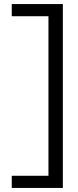

<svg xmlns="http://www.w3.org/2000/svg" viewBox="-20 -720 387 947"><path d="M290 -700V207H38V147H219V-640H38V-700Z"/></svg>

Font: Red Hat Display VF
Style: Regular
Weight: 300
Designer: Pentagram, MCKL
Foundry: Pentagram, MCKL
Version: Version 1.023